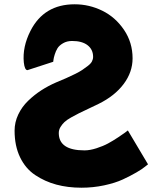

<svg xmlns="http://www.w3.org/2000/svg" viewBox="-20 -860 758 895"><path d="M328 -840Q185 -840 122 -716Q84 -641 91 -569Q95 -533 108 -533L228 -572Q229 -576 229.5 -582.5Q230 -589 235 -605.5Q240 -622 248 -635Q256 -648 274 -658.5Q292 -669 316 -669Q363 -669 388.5 -649Q414 -629 414 -595Q414 -584 408.5 -573.5Q403 -563 389 -552.5Q375 -542 363.5 -534Q352 -526 327.5 -514Q303 -502 288 -495.5Q273 -489 242 -476Q205 -460 172.5 -439Q140 -418 111 -390Q82 -362 65 -326Q48 -290 48 -251Q48 -180 73.5 -127Q99 -74 144 -44Q189 -14 242.5 0.5Q296 15 360 15Q414 15 465.5 4Q517 -7 552.5 -23.5Q588 -40 615.5 -56Q643 -72 656 -83L670 -94L576 -252Q571 -248 563 -242Q555 -236 531 -220Q507 -204 484 -191.5Q461 -179 430 -169Q399 -159 374 -159Q254 -159 254 -240Q254 -255 262 -268Q270 -281 280.5 -291Q291 -301 311.5 -312.5Q332 -324 348 -332Q364 -340 393 -353.5Q422 -367 440 -376Q515 -413 556.5 -468.5Q598 -524 598 -588Q598 -662 558 -721Q518 -780 457 -810Q396 -840 328 -840Z"/></svg>

Font: Hussar
Style: BoldWeb
Weight: 700
Foundry: Cannot Into Space Fonts
Version: Version 2.00